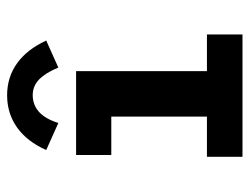

<svg xmlns="http://www.w3.org/2000/svg" viewBox="-101 -601 702 540"><g transform="rotate(-90 250.0 -331.0)"><path d="M79 0V-100H192V-369H84V-468H320V-100H423V0ZM174 -518 98 -552Q122 -606 161.5 -634Q201 -662 252 -662Q303 -662 342 -634Q381 -606 406 -552L330 -518Q315 -554 296.5 -572Q278 -590 252 -590Q235 -590 220 -582.5Q205 -575 193.5 -559Q182 -543 174 -518Z"/></g></svg>

Font: Inconsolata ExtraBold
Style: Regular
Weight: 800
Designer: Raph Levien, Cyreal, Brenton Simpson
Foundry: Raph Levien, Cyreal, Google
Version: Version 3.001